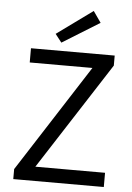

<svg xmlns="http://www.w3.org/2000/svg" viewBox="-58 -912 656 955"><g transform="rotate(5 269.5 -434.0)"><path d="M45 0H497V-71H149L494 -606V-656H76V-585H389L45 -50ZM224 -697 410 -812 371 -868 192 -738Z"/></g></svg>

Font: DAIFUKU Sans
Style: Regular
Weight: 400
Designer: Original font ‘Source Han Sans JP’ : Paul D. Hunt
Foundry: Daifuku
Version: Version 1.000